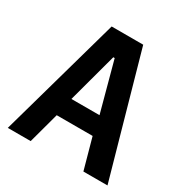

<svg xmlns="http://www.w3.org/2000/svg" viewBox="-162 -829 923 959"><g transform="rotate(30 300.0 -349.0)"><path d="M449 0 400 -177H193L145 0H13L209 -698H391L588 0ZM301 -569H293L216 -284H378Z"/></g></svg>

Font: IBM Plex Mono SemiBold
Style: Regular
Weight: 600
Monospace: yes
Designer: Mike Abbink, Paul van der Laan, Pieter van Rosmalen
Foundry: Bold Monday
Version: Version 2.3